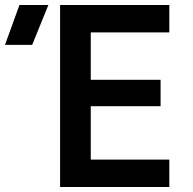

<svg xmlns="http://www.w3.org/2000/svg" viewBox="-153 -750 773 770"><path d="M-24 -570 41 -730H-75L-133 -570ZM526 0V-110H211V-324H491V-430H211V-620H526V-730H88V0Z"/></svg>

Font: Tekne LDO
Style: Bold
Weight: 700
Monospace: yes
Designer: Alessio Laiso, Mario Rullo, Paolo Rosset
Foundry: Alessio Laiso
Version: Version 1.000;hotconv 1.0.109;makeotfexe 2.5.65596